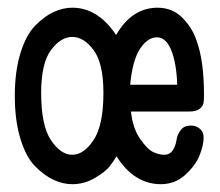

<svg xmlns="http://www.w3.org/2000/svg" viewBox="-20 -470 565 494"><path d="M166 -450.2Q231.9 -450.2 278.8 -379.9Q318.8 -449.7 384.8 -450.2Q423.8 -450.2 449.5 -424.1Q475.1 -397.9 485.8 -365.2Q504.9 -313.5 504.9 -225.1Q504.9 -211.9 503.4 -204.3Q502 -196.8 493.4 -189.9Q484.9 -183.1 467.8 -183.1H316.9Q321.8 -139.2 340.8 -112.1Q359.9 -85 375 -78.4Q390.1 -71.8 401.9 -71.8Q417 -71.8 424.6 -83.5Q432.1 -95.2 434.1 -109.6Q436 -124 445.1 -135.5Q454.1 -147 471.2 -147Q484.4 -147 494.1 -138.9Q503.9 -130.9 503.9 -116.2Q503.9 -96.2 493.4 -70.1Q482.9 -43.9 456.5 -20Q430.2 3.9 394 3.9Q325.2 3.9 279.8 -67.9Q272 -54.7 261.5 -41.3Q251 -27.8 223.9 -12Q196.8 3.9 166 3.9Q142.1 3.9 118.2 -7.1Q94.2 -18.1 70.6 -42Q46.9 -65.9 32.5 -113Q18.1 -160.2 18.1 -223.1Q18.1 -286.1 32.5 -333Q46.9 -379.9 70.6 -404.1Q94.2 -428.2 118.2 -439.2Q142.1 -450.2 166 -450.2ZM85.9 -231Q85.9 -147 111.1 -109.4Q136.2 -71.8 166 -71.8Q195.8 -71.8 220.9 -109.9Q246.1 -147.9 246.1 -231Q246.1 -307.1 220.9 -341.1Q195.8 -375 166 -375Q136.2 -375 111.1 -341.1Q85.9 -307.1 85.9 -231ZM314.9 -252H436Q434.1 -307.1 420.7 -340.6Q407.2 -374 383.8 -374Q359.9 -374 340.3 -344.5Q320.8 -314.9 314.9 -252Z"/></svg>

Font: CMU Typewriter Text
Style: Bold
Weight: 700
Version: Version 0.7.0